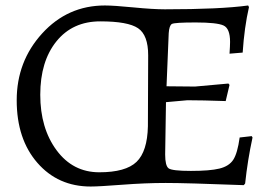

<svg xmlns="http://www.w3.org/2000/svg" viewBox="-20 -669 1003 701"><path d="M595.5 -54.5C587.2 -60.8 583 -77.7 583 -105L586 -296L664 -303C700 -303 746.7 -302 804 -300L818 -359L814 -364L692 -353L588 -354L596 -548C597.3 -566.7 601.2 -577.8 607.5 -581.5C613.8 -585.2 642.8 -587 694.5 -587C746.2 -587 780 -583.3 796 -576C812 -568.7 820 -548.7 820 -516C820 -506.7 819.3 -492.3 818 -473L866 -477C870 -538.3 877.7 -593.7 889 -643L886 -649C818.7 -639.7 717.3 -635 582 -635C553.3 -635 515 -637.3 467 -642C419 -646.7 384.3 -649 363 -649C272.3 -649 196 -615 134 -547C72 -479 41 -397.7 41 -303C41 -208.3 66.2 -132.2 116.5 -74.5C166.8 -16.8 231.7 12 311 12C331.7 12 370 9.8 426 5.5C482 1.2 535 -1 585 -1C635 -1 730 1.7 870 7L875 1C881 -55.7 890 -111.7 902 -167L899 -172L855 -167C849.7 -128.3 841.8 -101.2 831.5 -85.5C821.2 -69.8 804.3 -59.2 781 -53.5C757.7 -47.8 723 -45 677 -45C631 -45 603.8 -48.2 595.5 -54.5ZM186.5 -120.5C146.8 -174.2 127 -241.7 127 -323C127 -404.3 146.7 -469.3 186 -518C225.3 -566.7 278.7 -591 346 -591C413.3 -591 459.3 -582.7 484 -566C508.7 -549.3 521 -516.3 521 -467L520 -208C518.7 -146.7 504.8 -103.3 478.5 -78C452.2 -52.7 406.8 -40 342.5 -40C278.2 -40 226.2 -66.8 186.5 -120.5Z"/></svg>

Font: Alegreya SC
Style: Regular
Weight: 400
Designer: Juan Pablo del Peral
Foundry: Juan Pablo del Peral
Version: Version 1.003